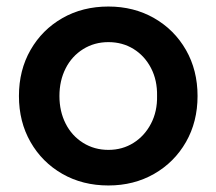

<svg xmlns="http://www.w3.org/2000/svg" viewBox="-20 -558 663 588"><path d="M312 10Q233 10 171 -25.5Q109 -61 73.5 -123Q38 -185 38 -264Q38 -343 73.5 -405Q109 -467 171 -502.5Q233 -538 312 -538Q390 -538 452 -502.5Q514 -467 549.5 -405Q585 -343 585 -264Q585 -185 549.5 -123Q514 -61 452 -25.5Q390 10 312 10ZM312 -99Q355 -99 389 -120.5Q423 -142 442.5 -179.5Q462 -217 461 -264Q462 -312 442.5 -349.5Q423 -387 389 -408Q355 -429 312 -429Q269 -429 234.5 -407.5Q200 -386 181 -348.5Q162 -311 162 -264Q162 -217 181 -179.5Q200 -142 234.5 -120.5Q269 -99 312 -99Z"/></svg>

Font: Readex Pro Medium
Style: Regular
Weight: 500
Designer: Bonnie Shaver-Troup, Thomas Jockin
Foundry: Lexend
Version: Version 1.204